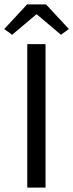

<svg xmlns="http://www.w3.org/2000/svg" viewBox="-35 -858 335 878"><path d="M89.7 0V-656.3H173.2V0ZM20.6 -699 -15.5 -725.3 88.8 -837.8H175.6L279.9 -725.3L243.8 -699L134.2 -791.6H130.2Z"/></svg>

Font: Source Sans Variable
Style: Regular
Weight: 200
Designer: Paul D. Hunt
Foundry: Adobe Systems Incorporated
Version: Version 3.006;hotconv 1.0.111;makeotfexe 2.5.65597